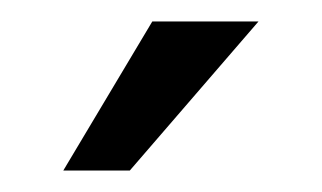

<svg xmlns="http://www.w3.org/2000/svg" viewBox="-20 -723 300 179"><path d="M39 -564 122 -703H221L101 -564Z"/></svg>

Font: Montagu Slab
Style: Regular
Weight: 400
Version: Version 1.000